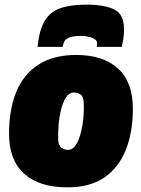

<svg xmlns="http://www.w3.org/2000/svg" viewBox="-20 -798 610 828"><path d="M271 10Q150 10 84.5 -48.5Q19 -107 19 -222Q19 -324 49.5 -400Q80 -476 144.5 -518.5Q209 -561 309 -561Q425 -561 489 -502.5Q553 -444 553 -329Q553 -228 522.5 -151.5Q492 -75 430 -32.5Q368 10 271 10ZM276 -152Q295 -153 308 -174Q321 -195 329 -227.5Q337 -260 340 -294.5Q343 -329 341 -357Q340 -382 326.5 -391Q313 -400 296 -399Q277 -398 264 -377Q251 -356 243 -323.5Q235 -291 232.5 -256.5Q230 -222 231 -194Q233 -169 246 -160Q259 -151 276 -152ZM352 -778Q431 -778 473 -757Q515 -736 515 -670Q515 -638 505 -596H397Q399 -606 399 -611Q399 -627 377.5 -635Q356 -643 330 -643Q295 -643 278.5 -636Q262 -629 257 -618.5Q252 -608 250 -596H142Q149 -668 172.5 -707.5Q196 -747 240 -762.5Q284 -778 352 -778Z"/></svg>

Font: Georama Black
Style: Italic
Weight: 900
Italic angle: -9°
Designer: Jean-Baptiste Levee
Foundry: Production Type
Version: Version 1.000